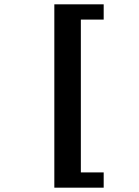

<svg xmlns="http://www.w3.org/2000/svg" viewBox="-20 -706 640 887"><path d="M231 161V-686H459V-615.5H353.5V90.5H459V161Z"/></svg>

Font: Chivo Mono Medium
Style: Regular
Weight: 500
Monospace: yes
Designer: Hector Gatti
Foundry: Omnibus-Type
Version: Version 1.008